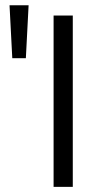

<svg xmlns="http://www.w3.org/2000/svg" viewBox="-20 -727 383 747"><path d="M263.2 0H188.5V-666.5H263.2ZM17.1 -706.5H91.3L80.6 -500.5H27.8Z"/></svg>

Font: NMS Futura Pro Book
Style: Regular
Weight: 400
Designer: Blend3rman
Version: Version 0.1